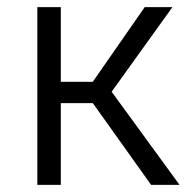

<svg xmlns="http://www.w3.org/2000/svg" viewBox="-20 -520 550 540"><path d="M85 -500H151V-290H241L387 -500H465L294 -262L485 0H405L241 -230H151V0H85Z"/></svg>

Font: PT Root UI
Style: Regular
Weight: 400
Designer: Vitaly Kuzmin
Foundry: ParaType Ltd.
Version: Version 2.001G